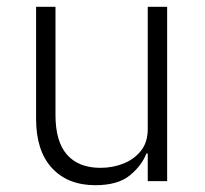

<svg xmlns="http://www.w3.org/2000/svg" viewBox="-20 -532 603 564"><path d="M414 0V-81H410Q396 -45 361 -16.5Q326 12 260 12Q179 12 132.5 -38.5Q86 -89 86 -183V-512H143V-194Q143 -116 177 -77.5Q211 -39 275 -39Q311 -39 342.5 -51.5Q374 -64 394 -89Q414 -114 414 -153V-512H471V0Z"/></svg>

Font: IBM Plex Sans Light
Style: Regular
Weight: 300
Designer: Mike Abbink, Paul van der Laan, Pieter van Rosmalen
Foundry: Bold Monday
Version: Version 3.201